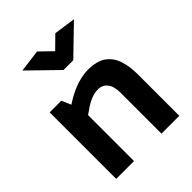

<svg xmlns="http://www.w3.org/2000/svg" viewBox="-211 -871 990 990"><g transform="rotate(-45 283.5 -376.5)"><path d="M185 0V-335Q202 -347 222.5 -361Q243 -375 267 -384Q291 -393 315 -393Q347 -393 366 -369Q385 -345 385 -298V0H515V-304Q515 -360 500.5 -404.5Q486 -449 450.5 -475Q415 -501 349 -501Q323 -501 291.5 -493.5Q260 -486 226.5 -470.5Q193 -455 162 -434L140 -485H55V0ZM298 -688 231 -753 108 -737 260 -589H331L483 -736L364 -753Z"/></g></svg>

Font: Catamaran
Style: Bold
Weight: 700
Designer: Pria Ravichandran
Version: Version 2.000